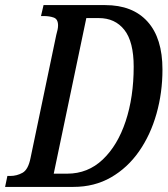

<svg xmlns="http://www.w3.org/2000/svg" viewBox="-38 -734 659 754"><path d="M-18 0 -9 -43H2Q28 -43 50.5 -55.5Q73 -68 82 -114L183 -597Q186 -608 188 -617Q190 -626 190 -634Q190 -659 173 -665Q156 -671 134 -671H123L133 -714H375Q483 -714 541.5 -649Q600 -584 600 -461Q600 -370 576.5 -287Q553 -204 508 -139.5Q463 -75 398 -37.5Q333 0 250 0ZM226 -52Q307 -52 365.5 -107.5Q424 -163 455.5 -258Q487 -353 487 -472Q487 -570 450.5 -616.5Q414 -663 350 -663H301L173 -52Z"/></svg>

Font: Noto Serif ExtraCondensed Medium
Style: Italic
Weight: 500
Width: 2
Italic angle: -12°
Designer: Monotype Design Team
Foundry: Monotype Imaging Inc.
Version: Version 2.013; ttfautohint (v1.8.4.7-5d5b)